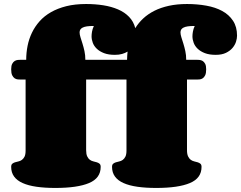

<svg xmlns="http://www.w3.org/2000/svg" viewBox="-20 -928 1190 948"><path d="M109.4 -632.8Q109.4 -668 116.2 -701.9Q123 -735.8 137.7 -766.4Q152.3 -796.9 175.5 -823Q198.7 -849.1 231.7 -867.9Q264.6 -886.7 307.6 -897.5Q350.6 -908.2 405.3 -908.2Q449.7 -908.2 490 -901.9Q530.3 -895.5 562.7 -881.6Q595.2 -867.7 617.4 -844.7Q639.6 -821.8 647.9 -789.1Q664.1 -815.4 687.5 -837.2Q710.9 -858.9 742.4 -874.8Q773.9 -890.6 814 -899.4Q854 -908.2 903.3 -908.2Q953.6 -908.2 998.5 -900.1Q1043.5 -892.1 1077.1 -873.8Q1110.8 -855.5 1130.6 -825.4Q1150.4 -795.4 1150.4 -752Q1150.4 -738.3 1145.3 -721.9Q1140.1 -705.6 1127.9 -691.2Q1115.7 -676.8 1095.5 -667Q1075.2 -657.2 1045.4 -657.2Q1013.7 -657.2 991.9 -665.5Q970.2 -673.8 956.3 -687Q942.4 -700.2 936.3 -716.6Q930.2 -732.9 930.2 -749Q930.2 -758.3 932.4 -771.5Q934.6 -784.7 941.4 -799.8Q920.9 -799.8 907.5 -797.9Q894 -795.9 886 -791.7Q877.9 -787.6 874.5 -781.7Q871.1 -775.9 871.1 -768.1Q871.1 -757.8 875.5 -743.9Q879.9 -730 885.3 -712.9Q890.6 -695.8 895 -675.8Q899.4 -655.8 899.4 -632.8H951.2Q957 -632.8 965.1 -632.1Q973.1 -631.3 980.5 -627Q987.8 -622.6 992.9 -613Q998 -603.5 998 -585.9Q998 -566.9 993.2 -556.6Q988.3 -546.4 981 -541.5Q973.6 -536.6 965.6 -535.9Q957.5 -535.2 951.2 -535.2H903.3V-187Q903.3 -167 908.7 -155.8Q914.1 -144.5 921.9 -138.9Q929.7 -133.3 939.2 -131.1Q948.7 -128.9 956.5 -126.5Q964.4 -124 969.7 -119.4Q975.1 -114.7 975.1 -104Q975.1 -48.3 917.7 -24.2Q860.4 0 751.5 0Q698.7 0 658.2 -5.9Q617.7 -11.7 589.8 -24.2Q562 -36.6 547.6 -56.4Q533.2 -76.2 533.2 -104Q533.2 -114.7 538.6 -119.4Q543.9 -124 551.8 -126.5Q559.6 -128.9 568.8 -130.9Q578.1 -132.8 585.9 -138.4Q593.8 -144 599.1 -154.5Q604.5 -165 604.5 -185.1V-535.2H405.3V-187Q405.3 -167 410.6 -155.8Q416 -144.5 423.8 -138.9Q431.6 -133.3 441.2 -131.1Q450.7 -128.9 458.5 -126.5Q466.3 -124 471.7 -119.4Q477.1 -114.7 477.1 -104Q477.1 -48.3 419.7 -24.2Q362.3 0 253.4 0Q200.7 0 160.2 -5.9Q119.6 -11.7 91.8 -24.2Q64 -36.6 49.6 -56.4Q35.2 -76.2 35.2 -104Q35.2 -114.7 40.5 -119.4Q45.9 -124 53.7 -126.5Q61.5 -128.9 70.8 -130.9Q80.1 -132.8 87.9 -138.4Q95.7 -144 101.1 -154.5Q106.4 -165 106.4 -185.1V-535.2H82.5Q76.2 -535.2 67.9 -535.9Q59.6 -536.6 52.2 -541.5Q44.9 -546.4 40 -556.6Q35.2 -566.9 35.2 -585.9Q35.2 -603.5 40.3 -613Q45.4 -622.6 52.7 -627Q60.1 -631.3 68.4 -632.1Q76.7 -632.8 82.5 -632.8ZM607.4 -632.8Q607.4 -643.1 608.2 -653.3Q608.9 -663.6 609.9 -673.3Q598.1 -666 582.8 -661.6Q567.4 -657.2 547.4 -657.2Q515.6 -657.2 493.9 -665.5Q472.2 -673.8 458.3 -687Q444.3 -700.2 438.2 -716.6Q432.1 -732.9 432.1 -749Q432.1 -758.3 434.3 -771.5Q436.5 -784.7 443.4 -799.8Q422.9 -799.8 409.4 -797.9Q396 -795.9 387.9 -791.7Q379.9 -787.6 376.5 -781.7Q373 -775.9 373 -768.1Q373 -757.8 377.4 -743.9Q381.8 -730 387.2 -712.9Q392.6 -695.8 397 -675.8Q401.4 -655.8 401.4 -632.8Z"/></svg>

Font: Corben
Style: Bold
Weight: 700
Designer: vernon adams
Foundry: vernon adams
Version: Version 1.101; ttfautohint (v1.6)